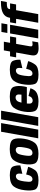

<svg xmlns="http://www.w3.org/2000/svg" viewBox="1591 -2419 836 4058"><g transform="rotate(-90 2009.0 -390.0)"><path d="M229.5 5.5Q56.5 5.5 29.2 -73.8Q2 -153 17.5 -284Q33.5 -432.5 96.5 -516.5Q159.5 -600.5 333.5 -600.5Q493 -600.5 520.5 -529Q548 -457.5 541.5 -377.5L365 -336Q376 -416 361.5 -444Q347 -472 312.5 -472Q277.5 -472 248.8 -441Q220 -410 203.5 -290Q188 -183.5 202.5 -152.8Q217 -122 251 -122Q285.5 -122 310.2 -151Q335 -180 351 -255.5L512.5 -212.5Q492.5 -138 440.8 -66.2Q389 5.5 229.5 5.5Z M789 5Q614.5 5 581.5 -75.5Q548.5 -156 571 -299.5Q594 -445 656.2 -523.5Q718.5 -602 887 -602Q1061.5 -602 1094.5 -522.5Q1127.5 -443 1105 -299.5Q1082 -154.5 1020 -74.8Q958 5 789 5ZM807 -122Q845.5 -122 874.2 -152.8Q903 -183.5 921.5 -298.5Q940.5 -414 924.2 -444.5Q908 -475 869.5 -475Q830.5 -475 801.8 -444.5Q773 -414 754.5 -298.5Q736 -183.5 752.2 -152.8Q768.5 -122 807 -122Z M1114.5 0 1253.5 -785H1436.5L1298.5 0Z M1377 0 1516 -785H1699L1561 0Z M1895 5.5Q1720 5.5 1688.5 -77Q1657 -159.5 1678 -295.5Q1699.5 -435.5 1761.5 -518.2Q1823.5 -601 1996.5 -601Q2172.5 -601 2203.2 -517.2Q2234 -433.5 2210.5 -298.5Q2205 -265.5 2198 -240.5H1850Q1843.5 -171.5 1856 -148.5Q1874 -117.5 1915.5 -117.5Q1944 -117.5 1970 -137.5Q1996 -157.5 2010.5 -205L2173 -165Q2144 -67.5 2073.5 -31Q2003 5.5 1895 5.5ZM1868.5 -354.5H2037.5Q2047.5 -423.5 2033 -449.5Q2017 -478.5 1977 -478.5Q1936 -478.5 1906.5 -447Q1884.5 -424 1868.5 -354.5Z M2463 5.5Q2290 5.5 2262.8 -73.8Q2235.5 -153 2251 -284Q2267 -432.5 2330 -516.5Q2393 -600.5 2567 -600.5Q2726.5 -600.5 2754 -529Q2781.5 -457.5 2775 -377.5L2598.5 -336Q2609.5 -416 2595 -444Q2580.5 -472 2546 -472Q2511 -472 2482.2 -441Q2453.5 -410 2437 -290Q2421.5 -183.5 2436 -152.8Q2450.5 -122 2484.5 -122Q2519 -122 2543.8 -151Q2568.5 -180 2584.5 -255.5L2746 -212.5Q2726 -138 2674.2 -66.2Q2622.5 5.5 2463 5.5Z M3016.5 7.5Q2936.5 7.5 2895.8 -25.5Q2855 -58.5 2870.5 -147L2927.5 -467H2825.5L2848.5 -595.5H2950L2973 -726.5H3156.5L3133.5 -595.5H3267.5L3245 -467H3111L3061 -185Q3054 -143.5 3064.5 -131.5Q3075 -119.5 3102.5 -119.5Q3130 -119.5 3165.5 -126L3143.5 -2Q3071.5 7.5 3016.5 7.5Z M3226 0 3331 -595.5H3514.5L3409.5 0ZM3363 -778H3546.5L3524.5 -652.5H3341Z M3557 0 3639.5 -468H3543.5L3566 -595.5H3662.5L3664.5 -611.5Q3680.5 -700.5 3759.5 -744.2Q3838.5 -788 3989.5 -788H4017.5L3995.5 -664.5H3980Q3908.5 -664.5 3880.8 -652.8Q3853 -641 3847.5 -611L3844.5 -595.5H3966.5L3944 -468H3822.5L3740 0Z"/></g></svg>

Font: Anybody ExtraBold
Style: Italic
Weight: 800
Italic angle: -10°
Designer: Tyler Finck
Foundry: Etcetera Type Company
Version: Version 1.010; ttfautohint (v1.8.3) -l 8 -r 50 -G 200 -x 14 